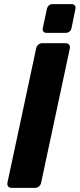

<svg xmlns="http://www.w3.org/2000/svg" viewBox="-20 -909 386 929"><path d="M36 0Q25 0 19.5 -7Q14 -14 16 -25L155 -675Q157 -686 165.5 -693Q174 -700 184 -700H298Q308 -700 314 -693Q320 -686 318 -675L179 -25Q177 -14 168.5 -7Q160 0 150 0ZM205 -750Q195 -750 190 -756Q185 -762 187 -773L207 -866Q209 -876 216.5 -882.5Q224 -889 234 -889H327Q337 -889 342 -882.5Q347 -876 345 -866L326 -773Q324 -762 316 -756Q308 -750 298 -750Z"/></svg>

Font: Rubik SemiBold
Style: Italic
Weight: 600
Italic angle: -12°
Designer: Hubert and Fischer
Foundry: Hubert and Fischer
Version: Version 2.300;gftools[0.9.30]